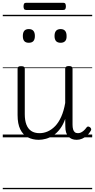

<svg xmlns="http://www.w3.org/2000/svg" viewBox="-20 -992 686 1387"><path d="M260 18Q216 18 181 0Q146 -18 126.5 -57.5Q107 -97 107 -161V-496Q107 -506 113 -510Q119 -514 132 -514Q146 -514 152.5 -510Q159 -506 159 -496V-167Q159 -123 170.5 -92.5Q182 -62 205.5 -46Q229 -30 266 -30Q296 -30 324.5 -42.5Q353 -55 378 -80.5Q403 -106 422 -148Q441 -190 451 -248V-497Q451 -506 457.5 -510.5Q464 -515 478 -515Q491 -515 497.5 -510.5Q504 -506 504 -497V-92Q504 -72 508 -58Q512 -44 520.5 -37Q529 -30 543 -30Q554 -30 564 -34.5Q574 -39 584.5 -48Q595 -57 605 -71Q610 -78 616.5 -78Q623 -78 631 -72Q637 -67 638.5 -60.5Q640 -54 636 -48Q625 -28 608.5 -13Q592 2 573 10Q554 18 534 18Q514 18 499.5 12Q485 6 474 -6Q463 -18 457.5 -35.5Q452 -53 452 -76L451 -133Q436 -90 413.5 -60.5Q391 -31 365 -14Q339 3 312 10.5Q285 18 260 18ZM188 -683Q166 -683 155.5 -695Q145 -707 145 -732Q145 -757 155.5 -769.5Q166 -782 188 -782Q210 -782 221 -769.5Q232 -757 232 -732Q232 -707 221 -695Q210 -683 188 -683ZM418 -683Q396 -683 385 -695Q374 -707 374 -732Q374 -757 385 -769.5Q396 -782 418 -782Q439 -782 450 -769.5Q461 -757 461 -732Q462 -707 450.5 -695Q439 -683 418 -683ZM169 -920Q158 -920 154 -927Q150 -934 150 -946Q150 -958 154 -965Q158 -972 169 -972H437Q448 -972 452 -965Q456 -958 456 -946Q456 -934 452 -927Q448 -920 437 -920ZM0 365H646V375H0ZM0 -20H646V0H0ZM0 -505H646V-500H0ZM0 -885H646V-875H0Z"/></svg>

Font: Playwrite GB J Guides
Style: Regular
Weight: 400
Designer: Veronika Burian, José Scaglione
Foundry: TypeTogether
Version: Version 1.003